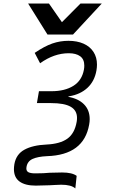

<svg xmlns="http://www.w3.org/2000/svg" viewBox="-20 -923 640 1082"><path d="M325 118Q308.5 118 287.5 119.5L260 121Q200 123 181 123Q122 123 90.2 100Q58.5 77 58.5 30Q58.5 18.5 61 2Q71 -54 117.8 -79.5Q164.5 -105 242.5 -108.5Q318 -112 359.2 -141.2Q400.5 -170.5 412 -236Q414 -246.5 414 -258.5Q414 -301 378.2 -321.5Q342.5 -342 268 -342H188L199.5 -409H270.5Q345 -409 393.5 -439.2Q442 -469.5 453 -531Q455 -541.5 455 -553.5Q455 -589 431.8 -606Q408.5 -623 367.5 -623Q284.5 -623 206 -566.5L175.5 -625Q231.5 -663 275.2 -678Q319 -693 365.5 -693Q415 -693 451.2 -676.8Q487.5 -660.5 507 -630.2Q526.5 -600 526.5 -559Q526.5 -543.5 523.5 -526Q513 -465.5 473 -428.2Q433 -391 370.5 -380.5L363 -377.5Q420.5 -368 453 -335.5Q485.5 -303 485.5 -251.5Q485.5 -237 482.5 -221Q452.5 -49.5 245 -43Q193 -40.5 164 -27.5Q135 -14.5 129.5 17Q128.5 24 128.5 26Q128.5 42 141 48Q153.5 54 179 54Q228.5 54 260.5 50.5Q294 49 330 49Q386.5 49 412 68L404.5 139Q381.5 118 325 118ZM138.5 -903H256L329 -798L433.5 -903H553.5L391.5 -728.5H247.5Z"/></svg>

Font: JuliaMono MediumItalic
Style: Regular
Weight: 500
Italic angle: -9°
Monospace: yes
Designer: cormullion
Foundry: corm
Version: Version 0.049; ttfautohint (v1.8.4)